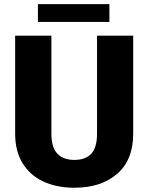

<svg xmlns="http://www.w3.org/2000/svg" viewBox="-20 -880 705 910"><path d="M439.9 -710.9H611.3V-246.6Q611.3 -121.6 535.2 -55.9Q459 9.8 332.5 9.8Q249 9.8 185.8 -19.5Q122.6 -48.8 87.2 -106.2Q51.8 -163.6 51.8 -246.6V-710.9H223.6V-246.6Q223.6 -180.7 252 -151.4Q280.3 -122.1 332.5 -122.1Q385.3 -122.1 412.6 -151.4Q439.9 -180.7 439.9 -246.6ZM498.5 -860.4V-775.9H159.7V-860.4Z"/></svg>

Font: Vazirmatn RD UI Black
Style: Regular
Weight: 900
Designer: Saber Rastikerdar
Foundry: Saber Rastikerdar
Version: Version 33.003